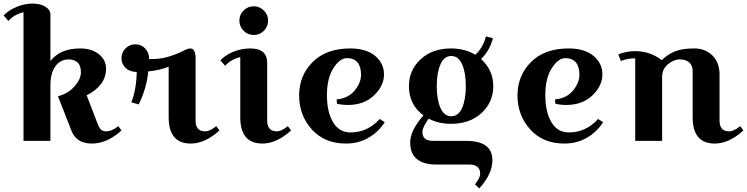

<svg xmlns="http://www.w3.org/2000/svg" viewBox="-20 -785 4163 1070"><path d="M261 -704V-445Q315 -515 427 -515Q491 -515 531 -483Q571 -451 571 -402.5Q571 -354 542 -316Q513 -278 463 -254L523 -98Q533 -72 543 -62.5Q553 -53 571 -53Q604 -53 639 -82L657 -58Q577 15 491.5 15Q406 15 378 -57L303 -249Q358 -262 394.5 -303Q431 -344 431 -382Q431 -420 412 -437Q393 -454 364 -454Q316 -454 288.5 -415.5Q261 -377 261 -310V0H111V-717Q56 -703 27 -668L0 -699Q29 -729 73.5 -747Q118 -765 161.5 -765Q205 -765 233 -747.5Q261 -730 261 -704Z M1040 -515Q1070 -515 1070 -458V-111Q1070 -84 1083 -68.5Q1096 -53 1123 -53Q1150 -53 1185 -82L1203 -58Q1123 15 1043 15Q920 15 920 -132V-413Q873 -394 806 -387Q798 -295 753 -203L712 -215Q740 -286 742 -384Q704 -384 680.5 -406Q657 -428 657 -460.5Q657 -493 679.5 -515.5Q702 -538 734.5 -538Q767 -538 789 -515Q811 -492 811 -456H830Q909 -456 998 -500Q1027 -515 1040 -515Z M1337.5 -613.5Q1314 -637 1314 -670Q1314 -703 1337.5 -726.5Q1361 -750 1394 -750Q1427 -750 1450.5 -726.5Q1474 -703 1474 -670Q1474 -637 1450.5 -613.5Q1427 -590 1394 -590Q1361 -590 1337.5 -613.5ZM1375 -515Q1469 -515 1469 -434V-111Q1469 -84 1482 -68.5Q1495 -53 1522 -53Q1549 -53 1584 -82L1602 -58Q1522 15 1442 15Q1319 15 1319 -132V-467Q1264 -453 1235 -418L1208 -449Q1237 -479 1281.5 -497Q1326 -515 1375 -515Z M1933 -47Q2029 -47 2096 -122L2124 -104Q2090 -50 2034 -17.5Q1978 15 1908 15Q1789 15 1718 -63.5Q1647 -142 1647 -253Q1647 -364 1722.5 -439.5Q1798 -515 1932 -515Q2020 -515 2070 -474Q2120 -433 2120 -370Q2120 -307 2064.5 -253.5Q2009 -200 1918 -200Q1887 -200 1858 -207L1856 -231Q1921 -237 1956.5 -280.5Q1992 -324 1992 -368.5Q1992 -413 1972.5 -437Q1953 -461 1913.5 -461Q1874 -461 1838 -405Q1802 -349 1802 -255Q1802 -161 1836 -104Q1870 -47 1933 -47Z M2598 132H2413Q2266 132 2266 9Q2266 -58 2340 -142Q2259 -201 2259 -305Q2259 -394 2324 -454.5Q2389 -515 2494 -515Q2570 -515 2629 -480Q2672 -519 2688 -582L2727 -572Q2709 -502 2661 -456Q2729 -394 2729 -305Q2729 -216 2664 -155.5Q2599 -95 2494 -95Q2422 -95 2369 -124Q2334 -75 2334 -50Q2334 0 2392 0H2577Q2724 0 2724 108Q2724 185 2651 265L2627 242Q2656 207 2656 182.5Q2656 158 2640.5 145Q2625 132 2598 132ZM2434.5 -426Q2414 -379 2414 -305Q2414 -231 2434.5 -184Q2455 -137 2495 -137Q2535 -137 2555.5 -184Q2576 -231 2576 -305Q2576 -379 2555.5 -426Q2535 -473 2495 -473Q2455 -473 2434.5 -426Z M3150 -47Q3246 -47 3313 -122L3341 -104Q3307 -50 3251 -17.5Q3195 15 3125 15Q3006 15 2935 -63.5Q2864 -142 2864 -253Q2864 -364 2939.5 -439.5Q3015 -515 3149 -515Q3237 -515 3287 -474Q3337 -433 3337 -370Q3337 -307 3281.5 -253.5Q3226 -200 3135 -200Q3104 -200 3075 -207L3073 -231Q3138 -237 3173.5 -280.5Q3209 -324 3209 -368.5Q3209 -413 3189.5 -437Q3170 -461 3130.5 -461Q3091 -461 3055 -405Q3019 -349 3019 -255Q3019 -161 3053 -104Q3087 -47 3150 -47Z M3520 -500Q3602 -500 3668 -450Q3706 -486 3746 -500.5Q3786 -515 3848.5 -515Q3911 -515 3950.5 -475.5Q3990 -436 3990 -368V-111Q3990 -84 4003 -68.5Q4016 -53 4043 -53Q4070 -53 4105 -82L4123 -58Q4043 15 3963 15Q3840 15 3840 -132V-389Q3840 -420 3821 -437Q3802 -454 3768.5 -454Q3735 -454 3702.5 -427Q3670 -400 3670 -357V0H3520V-460Q3475 -460 3440 -445L3426 -482Q3469 -500 3520 -500Z"/></svg>

Font: Croissant One
Style: Regular
Weight: 400
Designer: Eduardo Rodriguez Tunni
Foundry: Eduardo Rodriguez Tunni
Version: Version 1.001